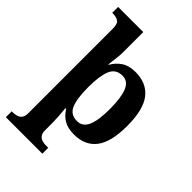

<svg xmlns="http://www.w3.org/2000/svg" viewBox="-287 -870 1220 1220"><g transform="rotate(45 322.5 -260.0)"><path d="M13 240V187H25Q40 187 56.5 182.5Q73 178 84.5 164Q96 150 96 122V-637Q96 -683 77 -695Q58 -707 29 -707H22V-760H248V-576Q248 -558 245 -530Q242 -502 239 -480Q236 -458 236 -458H240Q262 -497 298.5 -521.5Q335 -546 393 -546Q493 -546 545.5 -479Q598 -412 598 -266Q598 -121 546.5 -54.5Q495 12 397 12Q340 12 304.5 -9.5Q269 -31 247 -68H240Q240 -68 242 -46.5Q244 -25 246 3.5Q248 32 248 53V122Q248 150 259.5 164Q271 178 288 182.5Q305 187 319 187H341V240ZM350 -62Q400 -62 422 -112.5Q444 -163 444 -265Q444 -365 422.5 -418Q401 -471 351 -471Q291 -471 269.5 -418Q248 -365 248 -266Q248 -163 269.5 -112.5Q291 -62 350 -62Z"/></g></svg>

Font: Noto Serif Thai
Style: Bold
Weight: 700
Designer: Monotype Design Team
Foundry: Monotype Imaging Inc.
Version: Version 2.002; ttfautohint (v1.8.4.7-5d5b)